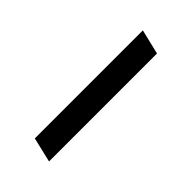

<svg xmlns="http://www.w3.org/2000/svg" viewBox="-221 -689 875 875"><g transform="rotate(45 216.0 -251.5)"><path d="M275.9 -585.4V110.4L155.8 82V-614.3Z"/></g></svg>

Font: Vesper Libre
Style: Bold
Weight: 700
Designer: Robert Keller & Kimya Gandhi
Foundry: Mota Italic
Version: Version 1.058